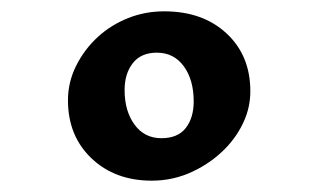

<svg xmlns="http://www.w3.org/2000/svg" viewBox="-20 -589 562 339"><path d="M248 -270Q183 -270 141.5 -309.5Q100 -349 100 -412Q100 -444 114.5 -473Q129 -502 153 -524Q176 -545 206 -557Q236 -569 270 -569Q338 -569 380 -530Q422 -491 422 -428Q422 -400 410.5 -374.5Q399 -349 379 -328Q354 -302 320 -286Q286 -270 248 -270ZM265 -345Q294 -345 308 -363Q322 -381 322 -410Q322 -448 304.5 -472Q287 -496 257 -496Q229 -496 214.5 -477.5Q200 -459 200 -430Q200 -393 217.5 -369Q235 -345 265 -345Z"/></svg>

Font: Noto Serif Devanagari Black
Style: Regular
Weight: 900
Designer: Universal Thirst, Indian Type Foundry and the Monotype Design Team
Foundry: Monotype Imaging Inc.
Version: Version 2.004; ttfautohint (v1.8.4.7-5d5b)